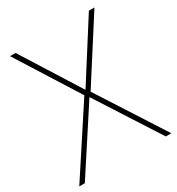

<svg xmlns="http://www.w3.org/2000/svg" viewBox="-174 -822 858 930"><g transform="rotate(-30 254.5 -357.0)"><path d="M512 0H481L256 -350L28 0H-3L239 -370L22 -714H53L257 -390L463 -714H494L274 -370Z"/></g></svg>

Font: Noto Sans Oriya Thin
Style: Regular
Weight: 100
Designer: Amélie Bonet and Sol Matas
Foundry: Google LLC
Version: Version 2.006; ttfautohint (v1.8.4.7-5d5b)